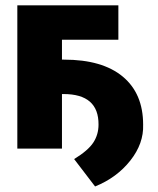

<svg xmlns="http://www.w3.org/2000/svg" viewBox="-20 -548 582 708"><path d="M416.5 -401.4H208.5V-328.1H215.8Q357.4 -328.1 432.6 -265.6Q507.8 -203.1 507.8 -88.4Q510.3 -19 460.7 43.9Q411.1 106.9 330.6 139.6L253.4 38.6Q305.2 6.8 324.2 -22.5Q343.3 -51.8 343.3 -88.4Q344.2 -201.2 214.4 -201.2H208.5V0H43.9V-528.3H416.5Z"/></svg>

Font: Roboto
Style: Regular
Weight: 900
Designer: Google
Version: Version 2.001171; 2014